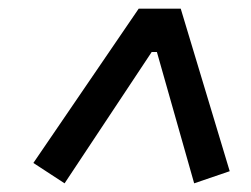

<svg xmlns="http://www.w3.org/2000/svg" viewBox="-20 -718 580 443"><path d="M428 -295 342 -598H330L129 -295L57 -342L300 -698H397L510 -323Z"/></svg>

Font: IBM Plex Sans Condensed Medium
Style: Italic
Weight: 500
Width: 3
Italic angle: -11°
Designer: Mike Abbink, Paul van der Laan, Pieter van Rosmalen
Foundry: Bold Monday
Version: Version 1.3